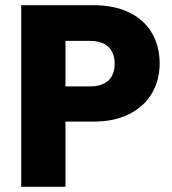

<svg xmlns="http://www.w3.org/2000/svg" viewBox="-20 -722 664 742"><path d="M339 -252H233V0H62V-702H339Q423 -702 481 -673Q539 -644 568 -593Q597 -542 597 -476Q597 -415 569 -364.5Q541 -314 483 -283Q425 -252 339 -252ZM423 -476Q423 -518 399 -541Q375 -564 326 -564H233V-388H326Q375 -388 399 -411Q423 -434 423 -476Z"/></svg>

Font: Poppins A&M
Style: Bold-A&M
Weight: 700
Designer: Ninad Kale (Devanagari), Jonny Pinhorn (Latin)
Foundry: Indian Type Foundry
Version: 4.004